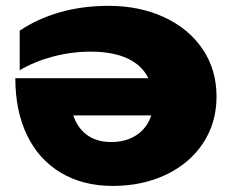

<svg xmlns="http://www.w3.org/2000/svg" viewBox="-20 -608 777 645"><path d="M707.4 -283.9Q707.4 -195.6 662.4 -127.4Q617.3 -59.1 537.8 -21.2Q458.2 16.6 359 16.6Q258.2 16.6 184.2 -27.9Q110.1 -72.3 70.8 -153.7Q31.5 -235.1 31.5 -345.2H536.6V-220.3H150.4L217.4 -263.8Q221.7 -221.4 239 -191.8Q256.3 -162.2 285.3 -146.5Q314.2 -130.9 353.6 -130.9Q397 -130.9 428.9 -148.4Q460.9 -165.8 477.9 -196.8Q494.9 -227.7 494.9 -267.5Q494.9 -320.8 471.1 -358.3Q447.3 -395.9 400.2 -415.2Q353 -434.5 284.3 -434.5Q220.9 -434.5 158.9 -418.2Q96.9 -401.9 46.2 -372.1V-505Q107 -545.7 182.3 -567.1Q257.6 -588.4 345 -588.4Q448.5 -588.4 531.2 -550.3Q613.9 -512.1 660.7 -443Q707.4 -373.9 707.4 -283.9Z"/></svg>

Font: Unbounded Variable
Style: Regular
Weight: 400
Designer: Luke Prowse, Jean-Baptiste Morizot, Fátima Lázaro, Florian Runge
Foundry: NaN
Version: Version 1.600;FEAKit 1.0